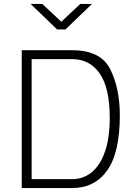

<svg xmlns="http://www.w3.org/2000/svg" viewBox="-20 -951 688 971"><path d="M90 0ZM586 -368Q586 -179 522.5 -89.5Q459 0 345 0H90V-697H345Q490 -697 538 -600Q586 -503 586 -368ZM535 -355Q535 -506 484.5 -579Q434 -652 345 -652H140V-45H345Q401 -45 444 -80Q487 -115 511 -184.5Q535 -254 535 -355ZM135 -931H194L290 -841L386 -931H445L311 -802H269Z"/></svg>

Font: Cairo Light
Style: Regular
Weight: 300
Designer: Mohamed Gaber, the designers of Titillium
Foundry: Kief Type Foundry
Version: Version 2.009; ttfautohint (v1.5.33-1714) -l 8 -r 50 -G 200 